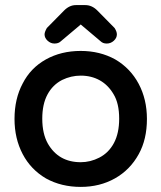

<svg xmlns="http://www.w3.org/2000/svg" viewBox="-20 -716 634 754"><path d="M155 -581Q155 -590 164 -606L232 -675Q253 -696 278 -696H315Q341 -696 362 -675L430 -606Q439 -592 439 -581Q439 -567 427 -556Q415 -545 399 -545Q384 -545 375 -554L298 -619Q297 -620 297 -620Q297 -620 295 -618L219 -554Q210 -545 194 -545Q179 -545 167 -556Q155 -567 155 -581ZM69 -388Q100 -449 160 -482.5Q220 -516 297 -516Q372 -516 432 -483Q492 -448 524.5 -387Q557 -326 557 -249Q557 -169 525 -111Q491 -49 431.5 -15.5Q372 18 297 18Q221 18 161 -15Q101 -50 69 -111Q37 -172 37 -249Q37 -328 69 -388ZM168 -152Q210 -79 297 -79Q335 -79 370 -97Q407 -116 427.5 -154.5Q448 -193 448 -250Q448 -310 426 -346Q405 -382 372 -400.5Q339 -419 297 -419Q259 -419 224 -402Q187 -383 166.5 -345Q146 -307 146 -250Q146 -191 168 -152Z"/></svg>

Font: 寒蝉全圆体 Bold
Style: Regular
Weight: 700
Designer: Warren2060
      Designed by Motoya company      

      [Varela Round]
      Joe Prince(Latin component); Avraham Cornf
Foundry: ChillType
Version: Version 3.200